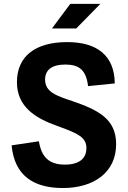

<svg xmlns="http://www.w3.org/2000/svg" viewBox="-20 -959 660 992"><path d="M435 -514 573 -528C571.5 -673.5 480 -741.5 327 -741.5C161.5 -741.5 67.5 -667.5 67.5 -534.5C67.5 -407 163 -348.5 275 -308.5C384.5 -269.5 426.5 -249 426.5 -193.5C426.5 -147 397.5 -108.5 315 -108.5C232.5 -108.5 194 -148.5 181 -229L40 -208C54.5 -51.5 153.5 12.5 305 12.5C465 12.5 580 -68.5 580 -214C580 -345.5 486.5 -391 353 -437C270 -464.5 213 -484 213 -548C213 -596 245.5 -625.5 318 -625.5C389 -625.5 425.5 -596.5 435 -514ZM248.5 -812 343 -939H498.5L374 -812Z"/></svg>

Font: Monaspace Neon
Style: Bold
Weight: 700
Designer: Riley Cran & the Lettermatic Team
Foundry: Lettermatic
Version: Version 1.200 (Monaspace Neon)